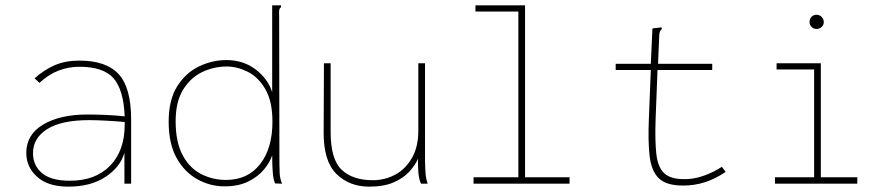

<svg xmlns="http://www.w3.org/2000/svg" viewBox="-20 -685 3340 716"><path d="M235 11Q159 11 118.5 -25.5Q78 -62 78 -115Q78 -183 141 -220.5Q204 -258 306 -258Q334 -258 372.5 -256.5Q411 -255 445 -251Q441 -350 403.5 -393Q366 -436 276 -436Q236 -436 199 -422Q162 -408 127 -376L109 -393Q145 -425 184.5 -442Q224 -459 276 -459Q376 -459 422.5 -408.5Q469 -358 469 -239V0H444V-115Q428 -61 373 -25Q318 11 235 11ZM103 -114Q103 -68 136.5 -39.5Q170 -11 241 -11Q336 -11 390.5 -67Q445 -123 445 -220Q445 -225 445 -230Q415 -233 377 -235Q339 -237 313 -237Q209 -237 156 -203.5Q103 -170 103 -114Z M817 10Q764 10 716 -16.5Q668 -43 638.5 -96Q609 -149 609 -231Q609 -313 641 -363.5Q673 -414 722.5 -437.5Q772 -461 824 -461Q888 -461 934 -425.5Q980 -390 995 -341V-665H1028V-658Q1023 -655 1021.5 -648.5Q1020 -642 1021 -626L1022 -74Q1022 -56 1023 -37.5Q1024 -19 1032 0L1006 -1Q1000 -14 998 -34Q996 -54 995.5 -74Q995 -94 995 -106Q987 -80 964.5 -53Q942 -26 905.5 -8Q869 10 817 10ZM823 -14Q904 -14 950 -73Q996 -132 996 -231Q996 -307 969.5 -352.5Q943 -398 903.5 -417.5Q864 -437 826 -437Q777 -437 733.5 -416Q690 -395 662.5 -350Q635 -305 635 -233Q635 -155 661 -106.5Q687 -58 730 -36Q773 -14 823 -14Z M1357 11Q1282 11 1234 -37Q1186 -85 1187 -193L1188 -449H1213V-193Q1213 -91 1254 -52Q1295 -13 1370 -13Q1415 -13 1453.5 -33.5Q1492 -54 1516 -95.5Q1540 -137 1540 -198V-449H1565V-91Q1565 -72 1566.5 -45Q1568 -18 1575 0H1550Q1542 -17 1540 -44.5Q1538 -72 1539 -93Q1527 -67 1505 -43.5Q1483 -20 1447 -4.5Q1411 11 1357 11Z M1746 0V-24H1913V-642H1753V-665H1938V-24H2104V0Z M2527 7Q2465 7 2437 -20Q2409 -47 2402.5 -103.5Q2396 -160 2400 -248L2407 -424H2276V-447H2407L2413 -579L2439 -582L2447 -583L2448 -576Q2443 -573 2440.5 -566Q2438 -559 2438 -543L2434 -447H2636V-424H2432L2425 -244Q2422 -161 2427.5 -111.5Q2433 -62 2456.5 -39.5Q2480 -17 2530 -17Q2565 -16 2602.5 -29Q2640 -42 2672 -63L2686 -44Q2648 -18 2609 -5.5Q2570 7 2527 7Z M2870 0V-24H3016V-426H2876V-449H3041V-24H3177V0ZM3025 -577Q3014 -577 3006.5 -584.5Q2999 -592 2999 -603Q2999 -615 3006.5 -622.5Q3014 -630 3025 -630Q3036 -630 3044 -622Q3052 -614 3052 -603Q3052 -592 3044 -584.5Q3036 -577 3025 -577Z"/></svg>

Font: Inconsolata SemiExpanded ExtraLight
Style: Regular
Weight: 200
Width: 6
Monospace: yes
Designer: Raph Levien, Cyreal, Brenton Simpson
Foundry: Raph Levien, Cyreal, Google
Version: Version 3.001; ttfautohint (v1.8.2.53-6de2)